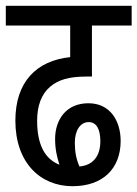

<svg xmlns="http://www.w3.org/2000/svg" viewBox="-20 -642 474 662"><path d="M230 0C335 0 396 -61 396 -156C396 -225 360 -286 285 -286C207 -286 170 -228 170 -163C170 -129 176 -101 185 -74C134 -94 108 -144 108 -226C108 -278 123 -318 154 -344C181 -366 216 -378 277 -378H297V-554H434V-622H0V-554H222V-445C106 -433 33 -360 33 -226C33 -81 119 0 230 0ZM238 -150C238 -191 256 -221 286 -221C311 -221 326 -199 326 -155C326 -103 300 -72 254 -68C243 -93 238 -118 238 -150Z"/></svg>

Font: Noto Sans ExtraCondensed
Style: Italic
Weight: 400
Width: 2
Italic angle: -12°
Designer: Monotype Design Team
Foundry: Monotype Imaging Inc.
Version: Version 2.013